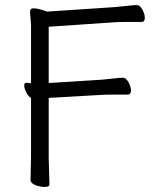

<svg xmlns="http://www.w3.org/2000/svg" viewBox="-20 -732 613 761"><path d="M101 -19 103 -108V-344Q92 -350 84 -366Q76 -382 76 -393Q76 -404 84 -404H86Q94 -402 103 -402V-634L99 -685Q99 -699 113 -699Q127 -699 146 -693Q165 -687 166 -686L437 -704Q460 -706 485.5 -709Q511 -712 522.5 -712Q534 -712 544 -694.5Q554 -677 554 -661Q554 -645 541 -645H479Q452 -645 438 -644L173 -626V-403L382 -416Q405 -418 430.5 -421Q456 -424 467.5 -424Q479 -424 489 -406.5Q499 -389 499 -373Q499 -357 486 -357H423Q397 -357 383 -356L173 -344V-107L176 -1Q176 9 157.5 9Q139 9 120 1.5Q101 -6 101 -19Z"/></svg>

Font: Fusion Kai T
Style: Regular
Weight: 400
Designer: Fontworks Inc.
Version: Version 24.134;May 13, 2024